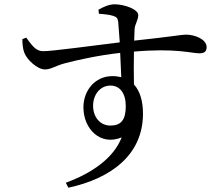

<svg xmlns="http://www.w3.org/2000/svg" viewBox="-20 -805 1040 893"><path d="M493 -221C447 -221 413 -259 413 -313C413 -364 445 -407 494 -407C537 -407 565 -372 565 -311C565 -246 542 -221 493 -221ZM503 -451C421 -451 368 -383 368 -306C368 -205 447 -125 546 -166C508 -69 408 0 286 45L298 68C498 25 645 -86 645 -276C645 -333 632 -381 603 -412C602 -462 602 -517 603 -565C798 -582 871 -557 907 -557C929 -557 941 -564 941 -586C941 -623 885 -644 845 -644C825 -644 775 -634 604 -616L606 -668C607 -694 623 -710 623 -735C623 -762 558 -785 513 -785C485 -785 458 -771 438 -760L440 -741C469 -739 492 -736 507 -731C523 -726 528 -720 530 -701L537 -608C420 -594 219 -566 180 -567C146 -567 128 -595 102 -630L84 -623C84 -603 86 -578 93 -560C104 -529 153 -482 189 -482C218 -482 237 -499 283 -511C340 -526 439 -548 539 -559L544 -446C532 -449 518 -451 503 -451Z"/></svg>

Font: Noto Serif CJK SC Medium
Style: Regular
Weight: 500
Designer: Ryoko NISHIZUKA 西塚涼子 (kana & ideographs); Frank Grießhammer (Latin, Greek & Cyrillic); Wenlong ZHANG 张文龙 (bopomofo); San
Foundry: Adobe
Version: Version 2.001;hotconv 1.1.0;makeotfexe 2.6.0